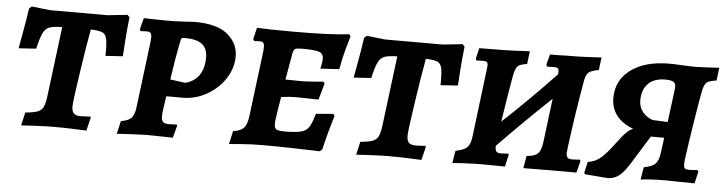

<svg xmlns="http://www.w3.org/2000/svg" viewBox="-39 -664 3131 830"><g transform="rotate(5 1527.0 -249.0)"><path d="M105 -330 29 -325Q32 -341 42 -396Q52 -451 59 -500L70 -510L151 -501H400L486 -510L495 -500Q489 -450 485.5 -397.5Q482 -345 481 -330L406 -325Q407 -377 402.5 -398Q398 -419 383.5 -425.5Q369 -432 333 -433Q321 -370 302 -243Q283 -116 283 -95Q283 -74 292 -65Q301 -56 321 -56Q337 -56 348.5 -57Q360 -58 363 -58L366 -54L352 4Q336 3 292.5 1.5Q249 0 209 0Q180 0 132 2.5Q84 5 69 6L82 -51Q118 -54 135 -60.5Q152 -67 159.5 -82Q167 -97 171 -129L209 -433Q170 -432 153 -425.5Q136 -419 126 -398.5Q116 -378 105 -330Z M597 -501 660 -500Q691 -500 727.5 -502Q764 -504 778 -505Q875 -505 921 -466.5Q967 -428 967 -372Q967 -320 937 -274.5Q907 -229 858 -201.5Q809 -174 755 -174H683L673 -104Q672 -97 672 -85Q672 -68 679.5 -61.5Q687 -55 705 -55L739 -56Q739 -55 740 -53.5Q741 -52 741 -51L727 2Q715 2 682.5 1Q650 0 621 0Q596 0 548 2.5Q500 5 484 6L497 -50Q529 -55 542 -68.5Q555 -82 559 -115L595 -404Q596 -411 596 -422Q596 -435 591.5 -440.5Q587 -446 576 -446L548 -445L544 -452L557 -502Q581 -502 597 -501ZM840 -356Q840 -395 816 -413.5Q792 -432 741 -432Q730 -432 727.5 -429.5Q725 -427 723 -417Q708 -344 694 -248L759 -239Q799 -249 819.5 -279Q840 -309 840 -356Z M1206 -67Q1254 -67 1277 -73Q1300 -79 1311.5 -97Q1323 -115 1334 -155L1410 -161L1415 -152Q1411 -140 1398.5 -96Q1386 -52 1375 -4L1365 5Q1341 4 1261.5 2Q1182 0 1117 0Q1071 0 1027 3.5Q983 7 971 8L984 -49Q1017 -54 1030 -68Q1043 -82 1048 -116L1084 -404Q1085 -412 1085 -423Q1085 -436 1080.5 -441Q1076 -446 1065 -446L1041 -445L1036 -453L1048 -503Q1064 -502 1108.5 -501Q1153 -500 1204 -500Q1366 -500 1448 -510L1454 -501Q1450 -489 1438 -445.5Q1426 -402 1418 -356L1336 -351Q1337 -355 1340 -369Q1343 -383 1343 -393Q1343 -409 1335.5 -416.5Q1328 -424 1309 -427Q1290 -430 1252 -430Q1227 -430 1220 -426Q1213 -422 1210 -405L1190 -291L1262 -290Q1278 -290 1310.5 -292.5Q1343 -295 1354 -296L1360 -288L1340 -217Q1330 -217 1300.5 -218Q1271 -219 1239 -219Q1213 -219 1178 -214L1169 -160Q1168 -150 1164.5 -128.5Q1161 -107 1161 -96Q1161 -78 1170 -72.5Q1179 -67 1206 -67Z M1559 -330 1483 -325Q1486 -341 1496 -396Q1506 -451 1513 -500L1524 -510L1605 -501H1854L1940 -510L1949 -500Q1943 -450 1939.5 -397.5Q1936 -345 1935 -330L1860 -325Q1861 -377 1856.5 -398Q1852 -419 1837.5 -425.5Q1823 -432 1787 -433Q1775 -370 1756 -243Q1737 -116 1737 -95Q1737 -74 1746 -65Q1755 -56 1775 -56Q1791 -56 1802.5 -57Q1814 -58 1817 -58L1820 -54L1806 4Q1790 3 1746.5 1.5Q1703 0 1663 0Q1634 0 1586 2.5Q1538 5 1523 6L1536 -51Q1572 -54 1589 -60.5Q1606 -67 1613.5 -82Q1621 -97 1625 -129L1663 -433Q1624 -432 1607 -425.5Q1590 -419 1580 -398.5Q1570 -378 1559 -330Z M2431 -102Q2429 -86 2429 -81Q2429 -66 2435 -60.5Q2441 -55 2455 -55Q2466 -55 2477 -56Q2488 -57 2489 -57L2491 -50L2478 0H2364L2248 1L2257 -53Q2291 -54 2306 -69Q2321 -84 2325 -124L2348 -309Q2232 -199 2121 -85Q2120 -67 2125.5 -60.5Q2131 -54 2145 -54Q2157 -54 2166 -55Q2175 -56 2178 -56L2180 -51L2168 1L2071 0Q2038 0 1996 2Q1954 4 1940 6L1949 -48Q1985 -55 1999 -68.5Q2013 -82 2017 -115L2053 -408Q2055 -424 2055 -427Q2055 -439 2050.5 -442.5Q2046 -446 2033 -446L2005 -445L2002 -453L2013 -499L2106 -500Q2133 -500 2175.5 -502Q2218 -504 2232 -505L2225 -449Q2194 -445 2184 -434.5Q2174 -424 2168 -392Q2158 -337 2135 -191Q2244 -292 2362 -416Q2363 -420 2363 -427Q2363 -439 2358.5 -442.5Q2354 -446 2341 -446L2312 -445L2308 -453L2320 -499Q2320 -498 2336 -498.5Q2352 -499 2366 -499Q2386 -500 2421 -500Q2445 -500 2487 -502Q2529 -504 2543 -505L2536 -450Q2506 -445 2494 -436Q2482 -427 2477 -403Q2451 -258 2431 -102Z M2942 -110Q2939 -88 2939 -76Q2939 -62 2944.5 -58Q2950 -54 2964 -54Q2981 -54 2997 -57L3003 -51L2991 2L2915 1Q2897 0 2870 0Q2797 0 2757 6L2766 -48Q2802 -55 2815.5 -68.5Q2829 -82 2834 -114L2843 -183H2785L2707 -57Q2683 -19 2662 -3.5Q2641 12 2615 12L2515 4L2512 -3L2523 -50Q2551 -54 2571.5 -69Q2592 -84 2619 -118L2658 -169Q2674 -188 2684 -196.5Q2694 -205 2706 -210Q2659 -227 2634 -259Q2609 -291 2609 -335Q2609 -413 2671 -458.5Q2733 -504 2838 -504Q2858 -504 2894 -502Q2928 -500 2943 -500Q2971 -500 3054 -505L3047 -449Q3015 -445 3005 -436.5Q2995 -428 2989 -403Q2983 -376 2966 -269.5Q2949 -163 2942 -110ZM2852 -252 2871 -399Q2873 -419 2863 -426.5Q2853 -434 2826 -434Q2778 -434 2752 -408Q2726 -382 2726 -335Q2726 -307 2741.5 -286.5Q2757 -266 2786 -255Z"/></g></svg>

Font: Alegreya SC
Style: Bold Italic
Weight: 700
Italic angle: -7°
Designer: Juan Pablo del Peral
Foundry: Huerta Tipografica
Version: Version 2.007; ttfautohint (v1.6)